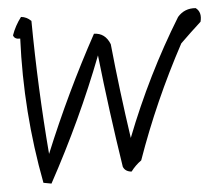

<svg xmlns="http://www.w3.org/2000/svg" viewBox="-20 -469 540 468"><path d="M414.1 -427.7Q429.7 -449.2 457 -449.2Q472.7 -439.5 468.8 -416Q445.3 -390.6 421.9 -363.3Q361.3 -222.7 324.2 -78.1Q310.5 -66.4 300.8 -50.8Q285.2 -50.8 279.3 -62.5Q246.1 -197.3 218.8 -334Q173.8 -177.7 105.5 -21.5L85.9 -23.4Q37.1 -195.3 29.3 -375Q15.6 -373 11.7 -382.8Q17.6 -406.2 31.2 -427.7Q44.9 -427.7 56.6 -418Q72.3 -253.9 99.6 -93.8Q146.5 -244.1 209 -386.7Q236.3 -388.7 250 -361.3Q271.5 -248 298.8 -132.8Q343.8 -287.1 414.1 -427.7Z"/></svg>

Font: BoLeHuaiShuti
Style: Regular
Weight: 400
Designer: Aston.linsen@gmail.com
Foundry: BoLe
Version: Version 1.00 June 15, 2016, initial release